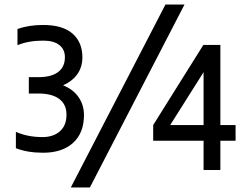

<svg xmlns="http://www.w3.org/2000/svg" viewBox="-20 -793 1068 846"><path d="M50 0ZM350 -286Q350 -207 302 -163.5Q254 -120 170 -120Q101 -120 50 -140V-212Q102 -189 167 -189Q215 -189 244 -214.5Q273 -240 273 -288Q273 -333 241 -357Q209 -381 149 -381H107V-453H149Q206 -453 236 -475.5Q266 -498 266 -541Q266 -575 241.5 -594.5Q217 -614 170 -614Q106 -614 57 -594V-665Q106 -683 170 -683Q256 -683 299.5 -645Q343 -607 343 -541Q343 -456 258 -417Q303 -399 326.5 -364.5Q350 -330 350 -286ZM709 -773H793L376 33H292ZM1018 -173H951V-44H877V-173H655V-242L876 -595H951V-242H1018ZM877 -242V-475L730 -242Z"/></svg>

Font: Biryani
Style: Regular
Weight: 400
Designer: Dan Reynolds and Mathieu Réguer
Foundry: Dan Reynolds and Mathieu Réguer
Version: Version 1.004; ttfautohint (v1.1) -l 5 -r 5 -G 72 -x 0 -D la